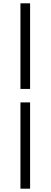

<svg xmlns="http://www.w3.org/2000/svg" viewBox="-20 -856 305 1155"><path d="M103 -321H161V-836H103ZM103 279H161V-240H103Z"/></svg>

Font: Noto Sans JP DemiLight
Style: Regular
Weight: 350
Designer: Ryoko NISHIZUKA 西塚涼子 (kana, bopomofo & ideographs); Paul D. Hunt (Latin, Greek & Cyrillic); Sandoll Communications 산돌커뮤니
Foundry: Adobe
Version: Version 2.004;hotconv 1.0.118;makeotfexe 2.5.65603